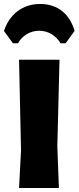

<svg xmlns="http://www.w3.org/2000/svg" viewBox="-36 -948 396 968"><path d="M261 0 253 -210 264 -647H60L70 -190L60 0ZM29 -730H55C76 -769 117 -793 161 -793C207 -793 246 -769 269 -730H295L340 -792C316 -876 256 -928 167 -928C77 -928 12 -876 -16 -792Z"/></svg>

Font: Luna Sans Black
Style: Regular
Weight: 900
Designer: Juan Pablo del Peral
Foundry: Huerta Tipografica
Version: Version 2.001; ttfautohint (v1.5)